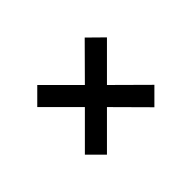

<svg xmlns="http://www.w3.org/2000/svg" viewBox="-79 -692 787 787"><g transform="rotate(45 314.5 -298.0)"><path d="M176 -96 112 -160 250 -298 112 -435 176 -500 314 -362 451 -500 516 -435 378 -298 516 -160 452 -96 314 -234Z"/></g></svg>

Font: Figtree SemiBold
Style: Regular
Weight: 600
Designer: Erik Kennedy
Foundry: Erik Kennedy
Version: Version 2.001; ttfautohint (v1.8.4.7-5d5b);gftools[0.9.27]